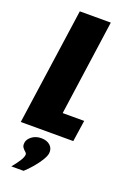

<svg xmlns="http://www.w3.org/2000/svg" viewBox="-164 -645 618 914"><g transform="rotate(20 145.0 -188.5)"><path d="M-10 0 74 -591H231L163 -108H272L256 0ZM20 214Q40 190 52 171Q64 152 65 140Q66 132 58.5 126Q51 120 44.5 111Q38 102 40 87Q42 69 61.5 54Q81 39 109 39Q138 39 154.5 54.5Q171 70 168 94Q166 109 152 131.5Q138 154 119 176Q100 198 82 214Z"/></g></svg>

Font: Alumni Sans Thin Black
Style: Italic
Weight: 900
Italic angle: -8°
Version: Version 1.016